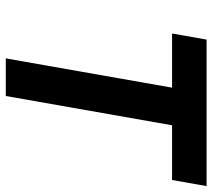

<svg xmlns="http://www.w3.org/2000/svg" viewBox="-55 -678 733 663"><g transform="rotate(90 311.5 -346.5)"><path d="M181.6 0H311.5L412.6 -574.2H601.6L622.6 -693.4H116.7L95.7 -574.2H282.7Z"/></g></svg>

Font: Cascadia Mono NF
Style: Bold Italic
Weight: 700
Italic angle: -10°
Monospace: yes
Designer: Aaron Bell
Foundry: Saja Typeworks
Version: Version 2404.023